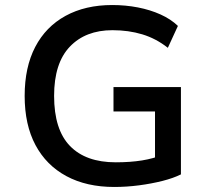

<svg xmlns="http://www.w3.org/2000/svg" viewBox="-20 -734 836 763"><path d="M434 9Q324 9 244 -34Q164 -77 121 -157.5Q78 -238 78 -353Q78 -467 120 -547.5Q162 -628 240.5 -671Q319 -714 426 -714Q479 -714 528 -704.5Q577 -695 618 -676.5Q659 -658 687 -631L647 -544Q600 -581 545.5 -597.5Q491 -614 427 -614Q320 -614 257.5 -548.5Q195 -483 195 -353Q195 -219 258 -154Q321 -89 440 -89Q498 -89 544.5 -96.5Q591 -104 629 -120L596 -63V-291H431V-388H699V-41Q669 -26 625.5 -15Q582 -4 532.5 2.5Q483 9 434 9Z"/></svg>

Font: Nunito Sans 6pt SemiBold
Style: Regular
Weight: 600
Version: Version 3.101;gftools[0.9.27]